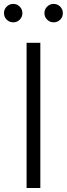

<svg xmlns="http://www.w3.org/2000/svg" viewBox="-39 -942 335 962"><path d="M163.1 -727.5V0H94.2V-727.5ZM230 -830.1Q210.9 -830.1 197.3 -843.5Q183.6 -856.9 183.6 -876Q183.6 -895.5 197.3 -908.9Q210.9 -922.4 230 -922.4Q249 -922.4 262.5 -908.9Q275.9 -895.5 275.9 -876Q275.9 -856.9 262.5 -843.5Q249 -830.1 230 -830.1ZM27.3 -830.1Q8.3 -830.1 -5.4 -843.5Q-19 -856.9 -19 -876Q-19 -895.5 -5.4 -908.9Q8.3 -922.4 27.3 -922.4Q46.4 -922.4 59.8 -908.9Q73.2 -895.5 73.2 -876Q73.2 -856.9 59.8 -843.5Q46.4 -830.1 27.3 -830.1Z"/></svg>

Font: Inter 16pt Light
Style: Regular
Weight: 300
Version: Version 4.001;git-66647c0bb